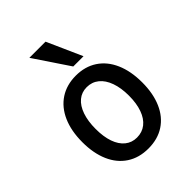

<svg xmlns="http://www.w3.org/2000/svg" viewBox="-230 -931 1059 1059"><g transform="rotate(-45 300.0 -401.0)"><path d="M66.5 -274.5Q66.5 -362.5 95 -426.8Q123.5 -491 176.2 -525.5Q229 -560 300.5 -560Q372 -560 424.5 -525.5Q477 -491 505.2 -426.8Q533.5 -362.5 533.5 -274.5Q533.5 -188.5 505.8 -124.8Q478 -61 425.5 -26.5Q373 8 300 8Q227.5 8 174.8 -26.5Q122 -61 94.2 -124.8Q66.5 -188.5 66.5 -274.5ZM430 -274.5Q430 -335 414 -379.8Q398 -424.5 368.2 -448.5Q338.5 -472.5 298 -472.5Q258.5 -472.5 229.8 -448.5Q201 -424.5 185.5 -379.8Q170 -335 170 -274.5Q170 -214 185.2 -170.2Q200.5 -126.5 229.5 -103Q258.5 -79.5 298 -79.5Q339 -79.5 368.8 -103Q398.5 -126.5 414.2 -170.5Q430 -214.5 430 -274.5ZM189 -810.5H315L406.5 -605.5H326.5Z"/></g></svg>

Font: JuliaMono Medium
Style: Regular
Weight: 500
Monospace: yes
Designer: cormullion
Foundry: corm
Version: Version 0.054; ttfautohint (v1.8.4)